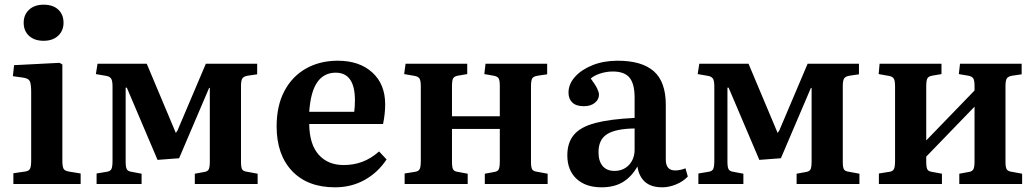

<svg xmlns="http://www.w3.org/2000/svg" viewBox="-20 -785 4421 819"><path d="M166 -611Q127 -611 104 -632Q81 -653 81 -688Q81 -722 104 -743.5Q127 -765 166 -765Q206 -765 228.5 -744Q251 -723 251 -688Q251 -654 228 -632.5Q205 -611 166 -611ZM37 0V-46L85 -53Q103 -55 108 -65Q113 -75 113 -102V-392Q113 -427 107 -439Q101 -451 78 -454L35 -460L40 -507L234 -517L246 -510V-99Q246 -77 250.5 -66.5Q255 -56 275 -53L324 -45V0Z M392 0V-45L434 -52Q450 -54 455 -63.5Q460 -73 460 -99V-415Q460 -440 454.5 -449Q449 -458 435 -461L389 -469L396 -513H606L730 -218L737 -228L858 -513H1077V-468L1036 -462Q1019 -459 1013.5 -450Q1008 -441 1008 -417V-94Q1008 -71 1013 -62.5Q1018 -54 1036 -52L1079 -44V0H811V-44L849 -51Q865 -53 870 -62Q875 -71 875 -96V-410H872L744 -110L652 -103L521 -411H516V-95Q516 -72 521 -63Q526 -54 542 -52L584 -44V0Z M1409 14Q1292 14 1226 -55.5Q1160 -125 1160 -246Q1160 -334 1193 -396.5Q1226 -459 1285 -492.5Q1344 -526 1421 -526Q1513 -526 1568 -476Q1623 -426 1623 -340Q1623 -300 1614 -256H1299Q1300 -169 1339.5 -125Q1379 -81 1446 -81Q1489 -81 1526 -95Q1563 -109 1597 -139L1629 -105Q1592 -49 1535.5 -17.5Q1479 14 1409 14ZM1299 -308H1491Q1494 -331 1494 -357Q1494 -475 1412 -475Q1362 -475 1333.5 -434.5Q1305 -394 1299 -308Z M1706 0V-45L1750 -52Q1765 -54 1770 -63.5Q1775 -73 1775 -99V-416Q1775 -440 1770 -449Q1765 -458 1750 -461L1704 -469L1710 -513H1973V-469L1932 -462Q1917 -459 1912.5 -450Q1908 -441 1908 -416V-289H2112V-419Q2112 -442 2107 -450.5Q2102 -459 2086 -462L2046 -469L2051 -513H2314V-468L2273 -462Q2255 -459 2250 -450Q2245 -441 2245 -417V-94Q2245 -71 2250 -62.5Q2255 -54 2273 -52L2316 -44V0H2048V-44L2086 -51Q2102 -53 2107 -62Q2112 -71 2112 -96V-235H1908V-95Q1908 -72 1912.5 -63Q1917 -54 1932 -52L1975 -44V0Z M2546 14Q2478 14 2439 -22.5Q2400 -59 2400 -122Q2400 -177 2428.5 -210.5Q2457 -244 2520 -260.5Q2583 -277 2687 -282V-369Q2687 -427 2665.5 -453.5Q2644 -480 2594 -480Q2567 -480 2540.5 -471.5Q2514 -463 2500 -450Q2520 -423 2527.5 -407Q2535 -391 2535 -381Q2535 -361 2517.5 -346.5Q2500 -332 2470 -332Q2438 -332 2421.5 -347.5Q2405 -363 2405 -390Q2405 -426 2432.5 -457Q2460 -488 2507.5 -507Q2555 -526 2615 -526Q2718 -526 2769 -481Q2820 -436 2820 -338V-104Q2820 -58 2860 -58Q2881 -58 2904 -67L2914 -32Q2893 -10 2863 2Q2833 14 2805 14Q2757 14 2731 -9.5Q2705 -33 2699 -75Q2675 -32 2638 -9Q2601 14 2546 14ZM2601 -56Q2639 -56 2663 -81.5Q2687 -107 2687 -147V-237Q2607 -236 2570 -213Q2533 -190 2533 -136Q2533 -98 2550.5 -77Q2568 -56 2601 -56Z M2959 0V-45L3001 -52Q3017 -54 3022 -63.5Q3027 -73 3027 -99V-415Q3027 -440 3021.5 -449Q3016 -458 3002 -461L2956 -469L2963 -513H3173L3297 -218L3304 -228L3425 -513H3644V-468L3603 -462Q3586 -459 3580.5 -450Q3575 -441 3575 -417V-94Q3575 -71 3580 -62.5Q3585 -54 3603 -52L3646 -44V0H3378V-44L3416 -51Q3432 -53 3437 -62Q3442 -71 3442 -96V-410H3439L3311 -110L3219 -103L3088 -411H3083V-95Q3083 -72 3088 -63Q3093 -54 3109 -52L3151 -44V0Z M3729 0V-45L3773 -52Q3788 -54 3793 -63.5Q3798 -73 3798 -99V-416Q3798 -440 3793 -449Q3788 -458 3773 -461L3728 -469L3732 -513H3996V-469L3955 -462Q3940 -459 3935.5 -450Q3931 -441 3931 -416V-186L4137 -399V-419Q4137 -442 4131.5 -450.5Q4126 -459 4111 -462L4070 -469L4075 -513H4338V-468L4297 -462Q4280 -459 4274.5 -450Q4269 -441 4269 -417V-94Q4269 -71 4274.5 -62.5Q4280 -54 4297 -52L4340 -44V0H4072V-44L4110 -51Q4126 -53 4131.5 -62Q4137 -71 4137 -96V-330L3931 -117V-95Q3931 -72 3935.5 -63Q3940 -54 3955 -52L3998 -44V0Z"/></svg>

Font: Literata 36pt SemiBold
Style: Regular
Weight: 600
Designer: Latin by Veronika Burian and Jose Scaglione. Greek by Irene Vlachou. Cyrillic by Vera Evstafieva.
Foundry: TypeTogether
Version: Version 3.002